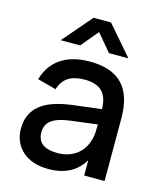

<svg xmlns="http://www.w3.org/2000/svg" viewBox="-116 -855 803 955"><g transform="rotate(15 285.0 -377.5)"><path d="M246.5 -770H336.5L466 -620H366L291.5 -708.5L217.5 -620H117.5ZM285.5 -555Q398.5 -555 454 -497.8Q509.5 -440.5 509.5 -322.5V0H404.5V-79Q349 15 223 15Q181 15 147.2 3.8Q113.5 -7.5 89.8 -28.5Q66 -49.5 53 -79Q40 -108.5 40 -145Q40 -185.5 54.5 -216.2Q69 -247 96.8 -268.8Q124.5 -290.5 164.8 -303.8Q205 -317 256 -323.5L404.5 -342Q403.5 -404 373.8 -432.8Q344 -461.5 284.5 -461.5Q231.5 -461.5 200.2 -441.2Q169 -421 156 -378L59.5 -403.5Q80.5 -477.5 138.2 -516.2Q196 -555 285.5 -555ZM269 -246Q203 -238 173 -215.8Q143 -193.5 143 -153Q143 -73.5 247 -73.5Q275 -73.5 299.2 -81Q323.5 -88.5 342.5 -102.2Q361.5 -116 374.8 -135.2Q388 -154.5 394.5 -177.5Q402 -197 403.2 -219.2Q404.5 -241.5 404.5 -259.5V-263Z"/></g></svg>

Font: Vela Sans SemBd
Style: Regular
Weight: 600
Designer: Principal design: Mikhail Sharanda - project Manrope.
Design modification: Ravid Balaliev
Foundry: Mikhail Sharanda
Version: Version 1.001